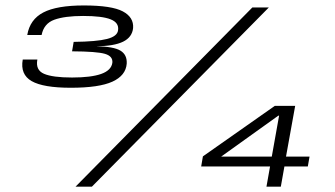

<svg xmlns="http://www.w3.org/2000/svg" viewBox="-20 -702 1260 722"><path d="M246.5 -372Q352.5 -372 402.8 -395Q453 -418 456.5 -462.5Q458.5 -496 433 -511.5Q407.5 -527 342 -528Q408.5 -528.5 442.8 -545.2Q477 -562 480.5 -596.5Q483.5 -637 441.8 -659.2Q400 -681.5 295 -681.5Q193.5 -681.5 143 -655.2Q92.5 -629 82.5 -570.5H136.5Q145 -613.5 184.2 -627.8Q223.5 -642 292.5 -642Q364.5 -642 396.2 -629.2Q428 -616.5 424 -588.5Q421.5 -565.5 382.5 -555.5Q343.5 -545.5 257 -544.5L251 -509Q344.5 -508.5 374.8 -499.5Q405 -490.5 402.5 -466Q398.5 -437.5 360.5 -424Q322.5 -410.5 251 -410.5Q178 -410.5 145.5 -424.5Q113 -438.5 120.5 -478H65.5Q55.5 -422 99 -397Q142.5 -372 246.5 -372ZM264 0H325.5L991 -674H929ZM982 0H1036L1049.5 -76H1137.5L1144 -113H1055.5L1090 -304H1013.5L743 -114L736.5 -76H995.5ZM811.5 -113 1026.5 -267H1029.5L1002 -113Z"/></svg>

Font: Anybody Expanded
Style: Italic
Weight: 400
Width: 7
Italic angle: -10°
Version: Version 1.113;gftools[0.9.25]